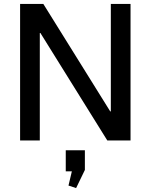

<svg xmlns="http://www.w3.org/2000/svg" viewBox="-20 -720 772 984"><path d="M649 -700V0H530L187 -551H184V0H83V-700H202L545 -149H548V-700ZM415 50V151L370 244L331 231L362 100L403 158H317V50Z"/></svg>

Font: Pathway Extreme 28pt Medium
Style: Regular
Weight: 500
Designer: Eduardo Rodriguez Tunni
Foundry: Eduardo Rodriguez Tunni
Version: Version 1.001;gftools[0.9.26]